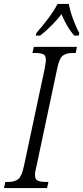

<svg xmlns="http://www.w3.org/2000/svg" viewBox="-40 -951 421 971"><path d="M-20 0 -13 -31H3Q34 -31 52 -45Q70 -59 81 -111L186 -604Q188 -619 190 -629.5Q192 -640 192 -648Q192 -670 179 -676.5Q166 -683 141 -683H124L131 -714H349L343 -683H327Q295 -683 277 -669Q259 -655 249 -603L145 -113Q141 -98 139 -86Q137 -74 137 -66Q137 -44 150.5 -37.5Q164 -31 189 -31H205L198 0ZM144 -784Q173 -817 203 -856.5Q233 -896 251 -931H308Q314 -897 329 -856Q344 -815 361 -784L358 -771H336Q317 -791 299.5 -821.5Q282 -852 271 -879Q248 -850 220.5 -822Q193 -794 163 -771H141Z"/></svg>

Font: Noto Serif ExtraCondensed Light
Style: Italic
Weight: 300
Width: 2
Italic angle: -12°
Designer: Monotype Design Team
Foundry: Monotype Imaging Inc.
Version: Version 2.014; ttfautohint (v1.8.4.7-5d5b)